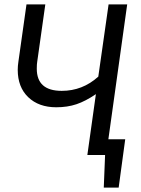

<svg xmlns="http://www.w3.org/2000/svg" viewBox="-20 -708 643 877"><path d="M475 -72H552L522 149H454L460 0H379L418 -278Q371 -246 329.5 -232Q288 -218 237 -218Q157 -218 109 -264Q61 -310 61 -389Q61 -407 64 -426L101 -688H187L150 -426Q148 -415 148 -394Q148 -293 262 -293Q357 -293 429 -358L476 -688H561Z"/></svg>

Font: FiraGO Book
Style: Italic
Weight: 350
Italic angle: -8°
Designer: bBox Type GmbH
Foundry: bBox Type GmbH
Version: Version 1.001